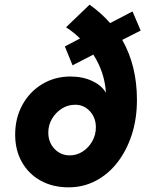

<svg xmlns="http://www.w3.org/2000/svg" viewBox="-20 -794 624 823"><path d="M274 9Q206 9 154.5 -19.5Q103 -48 74 -99Q45 -150 45 -217Q45 -288 76 -344.5Q107 -401 161 -433.5Q215 -466 282 -466Q335 -466 376 -446.5Q417 -427 434 -396Q429 -484 380 -560L291 -514L258 -595L323 -629Q296 -656 263 -677L364 -774Q389 -756 411 -736.5Q433 -717 452 -695L548 -745L583 -663L504 -623Q567 -512 567 -366Q567 -285 545 -217Q523 -149 483.5 -98Q444 -47 390.5 -19Q337 9 274 9ZM279 -128Q309 -128 334.5 -144.5Q360 -161 375.5 -188.5Q391 -216 391 -248Q391 -289 365.5 -317Q340 -345 302 -345Q271 -345 245 -328.5Q219 -312 203 -285Q187 -258 187 -226Q187 -184 213.5 -156Q240 -128 279 -128Z"/></svg>

Font: Red Hat Text
Style: Bold Italic
Weight: 700
Italic angle: -12°
Designer: Pentagram, MCKL
Foundry: Pentagram, MCKL
Version: Version 1.023; ttfautohint (v1.8.3)